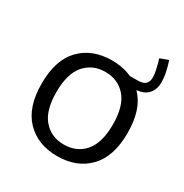

<svg xmlns="http://www.w3.org/2000/svg" viewBox="-153 -768 861 896"><g transform="rotate(30 278.0 -320.0)"><path d="M504.6 -644.8 460.3 -628.6Q465.8 -610.3 470 -593.6Q474.1 -577 476.7 -562.5Q479.2 -547.9 479.2 -535.5Q479.2 -513.4 466.9 -500.8Q454.5 -488.3 422 -488.3H347.4V-445.2H417.1Q475.4 -445.2 500.4 -469.9Q525.5 -494.6 525.5 -535Q525.5 -562 519.8 -588.7Q514.1 -615.3 504.6 -644.8ZM275.5 -447.9Q343.8 -447.9 385.7 -399.8Q427.7 -351.7 427.7 -252.6Q427.7 -153.2 385.9 -105.1Q344.1 -57 275.5 -57Q206.9 -57 165.2 -105.1Q123.4 -153.2 123.4 -252.6Q123.4 -351.7 165.3 -399.8Q207.2 -447.9 275.5 -447.9ZM275.5 -509.9Q170.3 -509.9 107.1 -445Q44 -380.1 44 -252.6Q44 -125.3 107.3 -60Q170.6 5.4 275.5 5.4Q380.5 5.4 443.7 -60Q506.9 -125.3 506.9 -252.6Q506.9 -380.1 443.8 -445Q380.8 -509.9 275.5 -509.9Z"/></g></svg>

Font: Estedad VF
Style: Regular
Weight: 100
Designer: Amin Abedi
Version: Version 7.3